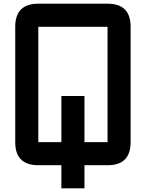

<svg xmlns="http://www.w3.org/2000/svg" viewBox="-20 -895 790 1040"><path d="M187.5 -125H312.5V-375H437.5V-125H562.5V-750H187.5ZM312.5 0H187.5Q62.5 0 62.5 -125V-750Q62.5 -875 187.5 -875H562.5Q687.5 -875 687.5 -750V-125Q687.5 0 562.5 0H437.5V125H312.5Z"/></svg>

Font: Oldtimer
Style: Regular
Weight: 400
Designer: GGBotNet
Foundry: GGBotNet
Version: 1.00